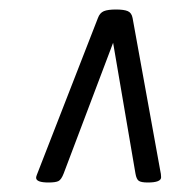

<svg xmlns="http://www.w3.org/2000/svg" viewBox="-20 -704 400 404"><path d="M82 -320Q56 -320 56 -330Q56 -332 57.5 -336Q59 -340 61 -345L186 -666Q190 -677 198.5 -680.5Q207 -684 224 -684Q241 -684 249 -680.5Q257 -677 259 -666L317 -346Q318 -342 318.5 -338Q319 -334 319 -331Q319 -320 291 -320Q277 -320 272 -323.5Q267 -327 265 -339L218 -614L114 -339Q109 -326 103 -323Q97 -320 82 -320Z"/></svg>

Font: Asap Condensed Condensed Light
Style: Italic
Weight: 300
Width: 3
Italic angle: -6°
Designer: Pablo Cosgaya
Foundry: Omnibus-Type
Version: Version 3.001; ttfautohint (v1.8.4.7-5d5b)